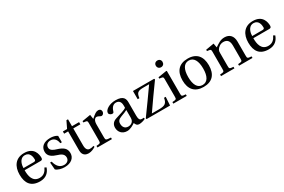

<svg xmlns="http://www.w3.org/2000/svg" viewBox="96 -1752 4200 2842"><g transform="rotate(-30 2196.0 -330.5)"><path d="M46 -227C46 -78 110 11 263 11C367 11 421 -47 446 -121L418 -136C392 -81 356 -37 282 -37C165 -37 142 -149 144 -247H415C435 -247 452 -252 452 -283C452 -338 434 -472 262 -472C115 -472 46 -368 46 -227ZM145 -283C145 -322 159 -439 257 -439C344 -439 354 -350 354 -313C354 -295 348 -283 322 -283Z M527 -157 537 -34C571 -4 628 11 683 11C795 11 859 -48 859 -128C859 -211 808 -248 711 -278C672 -290 611 -310 611 -363C611 -412 648 -439 695 -439C762 -439 794 -387 801 -330H828V-440C797 -463 749 -472 707 -472C605 -472 536 -424 536 -335C536 -257 600 -222 678 -198C720 -185 779 -164 779 -100C779 -52 742 -22 692 -22C616 -22 573 -77 554 -157Z M921 -423H989V-96C989 0 1060 11 1093 11C1141 11 1186 -13 1213 -30L1206 -50C1183 -41 1163 -38 1139 -38C1107 -38 1077 -61 1077 -132V-423H1198V-461H1077V-579H1050L993 -461H921Z M1245 0H1493V-27C1409 -32 1404 -34 1404 -82V-302C1404 -374 1436 -399 1458 -399C1473 -399 1489 -393 1516 -378C1523 -374 1530 -373 1535 -373C1558 -373 1578 -397 1578 -426C1578 -447 1565 -472 1528 -472C1494 -472 1466 -452 1404 -397L1393 -472L1250 -448V-425L1285 -420C1309 -416 1316 -412 1316 -378V-82C1316 -34 1311 -32 1245 -27Z M1617 -122C1617 -52 1664 11 1752 11C1807 11 1862 -25 1892 -45C1905 -10 1921 11 1954 11C1989 11 2029 1 2065 -17L2059 -39C2046 -36 2025 -35 2011 -39C1994 -43 1978 -60 1978 -119V-347C1978 -402 1966 -472 1824 -472C1718 -472 1634 -417 1634 -365C1634 -335 1669 -321 1687 -321C1707 -321 1712 -331 1717 -347C1738 -417 1776 -439 1814 -439C1851 -439 1893 -420 1893 -345V-306C1869 -282 1778 -258 1704 -234C1636 -213 1617 -166 1617 -122ZM1712 -135C1712 -179 1732 -202 1785 -222C1823 -236 1872 -254 1893 -267V-134C1893 -58 1835 -39 1798 -39C1740 -39 1712 -80 1712 -135Z M2080 -14 2087 0H2487L2496 -144H2467C2452 -56 2420 -33 2316 -33H2195C2290 -171 2388 -309 2488 -447L2480 -461H2119V-321H2148C2160 -407 2180 -428 2282 -428H2376C2279 -290 2181 -152 2080 -14Z M2599 -615C2599 -581 2623 -557 2657 -557C2691 -557 2714 -581 2714 -615C2714 -649 2691 -672 2657 -672C2623 -672 2599 -649 2599 -615ZM2543 0H2772V-27C2705 -32 2702 -34 2702 -82V-466L2695 -472L2548 -448V-425L2583 -420C2607 -416 2614 -412 2614 -378V-82C2614 -34 2611 -32 2543 -27Z M2832 -230C2832 -78 2907 11 3058 11C3209 11 3283 -78 3283 -230C3283 -382 3209 -472 3058 -472C2907 -472 2832 -382 2832 -230ZM2930 -230C2930 -360 2972 -439 3058 -439C3144 -439 3186 -360 3186 -230C3186 -100 3144 -22 3058 -22C2972 -22 2930 -100 2930 -230Z M3358 0H3587V-27C3520 -32 3517 -34 3517 -82V-302C3517 -326 3518 -338 3526 -353C3546 -390 3588 -421 3638 -421C3702 -421 3737 -386 3737 -304V-82C3737 -34 3734 -32 3666 -27V0H3896V-27C3829 -32 3825 -34 3825 -82V-322C3825 -417 3773 -472 3687 -472C3617 -472 3574 -438 3516 -400L3503 -472L3363 -448V-425L3398 -420C3422 -416 3429 -412 3429 -378V-82C3429 -34 3426 -32 3358 -27Z M3955 -227C3955 -78 4019 11 4172 11C4276 11 4330 -47 4355 -121L4327 -136C4301 -81 4265 -37 4191 -37C4074 -37 4051 -149 4053 -247H4324C4344 -247 4361 -252 4361 -283C4361 -338 4343 -472 4171 -472C4024 -472 3955 -368 3955 -227ZM4054 -283C4054 -322 4068 -439 4166 -439C4253 -439 4263 -350 4263 -313C4263 -295 4257 -283 4231 -283Z"/></g></svg>

Font: erewhon
Style: Regular
Weight: 400
Version: Version 1.0.0